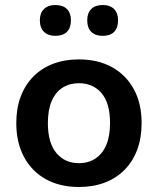

<svg xmlns="http://www.w3.org/2000/svg" viewBox="-20 -736 630 766"><path d="M295 10Q219 10 163 -21Q107 -52 76 -109.5Q45 -167 45 -245Q45 -304 62.5 -350.5Q80 -397 113 -430.5Q146 -464 192 -481.5Q238 -499 295 -499Q371 -499 427 -468Q483 -437 514 -380Q545 -323 545 -245Q545 -186 527.5 -139Q510 -92 477 -58.5Q444 -25 398 -7.5Q352 10 295 10ZM295 -85Q332 -85 360 -103Q388 -121 403.5 -156.5Q419 -192 419 -245Q419 -325 385 -364.5Q351 -404 295 -404Q258 -404 230 -386.5Q202 -369 186.5 -333.5Q171 -298 171 -245Q171 -166 205 -125.5Q239 -85 295 -85ZM390 -593Q360 -593 344 -609Q328 -625 328 -655Q328 -684 344 -700Q360 -716 390 -716Q419 -716 435 -700Q451 -684 451 -655Q451 -625 435.5 -609Q420 -593 390 -593ZM201 -593Q172 -593 155.5 -609Q139 -625 139 -655Q139 -684 155.5 -700Q172 -716 201 -716Q231 -716 247 -700Q263 -684 263 -655Q263 -625 247 -609Q231 -593 201 -593Z"/></svg>

Font: Nunito ExtraLight
Style: Regular
Weight: 200
Designer: Vernon Adams
Foundry: Vernon Adams
Version: Version 3.602